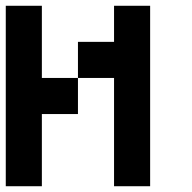

<svg xmlns="http://www.w3.org/2000/svg" viewBox="-20 -645 665 665"><path d="M125 0H0V-625H125V-375H250V-250H125ZM500 0H375V-375H250V-500H375V-625H500Z"/></svg>

Font: Tiny5
Style: Regular
Weight: 400
Designer: Stefan Schmidt
Foundry: Made with Bits'n'Picas by Kreative Software
Version: Version 1.002; ttfautohint (v1.8.4.7-5d5b)